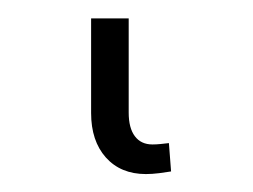

<svg xmlns="http://www.w3.org/2000/svg" viewBox="-20 29 279 212"><path d="M141.1 221.2Q113.3 221.2 96.9 202.9Q80.6 184.6 80.6 153.8V49.3H122.1V153.3Q122.1 170.4 128.9 179.4Q135.7 188.5 148.4 188.5Q152.8 188.5 157.5 188Q162.1 187.5 166.5 187L168.9 218.3Q163.6 219.2 155.8 220.2Q147.9 221.2 141.1 221.2Z"/></svg>

Font: Inter 17pt ExtraLight
Style: Regular
Weight: 250
Version: Version 4.001;git-66647c0bb